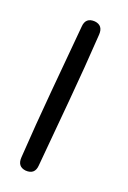

<svg xmlns="http://www.w3.org/2000/svg" viewBox="-41 -70 125 188"><path d="M52 -49Q60 -45 56 -36Q42 -4 27 28Q12 60 -3 92Q-7 101 -16 97Q-24 93 -20 84Q-6 52 9 20Q24 -12 39 -44Q43 -53 52 -49Z"/></svg>

Font: FRB American Cursive Guidelines Extralight
Style: Italic
Weight: 200
Italic angle: -25°
Version: Version 2.0;Modular Font Editor K font №1